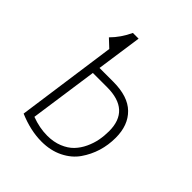

<svg xmlns="http://www.w3.org/2000/svg" viewBox="-156 -615 719 719"><g transform="rotate(45 203.5 -255.0)"><path d="M210.9 -338.9Q289.1 -338.9 327.6 -301Q366.2 -263.2 366.2 -196.8Q366.2 -158.7 355.5 -123.5Q344.7 -88.4 323.5 -57.9Q302.2 -27.3 264.9 -8.8Q227.5 9.8 179.2 9.8Q121.6 9.8 58.1 -17.1L113.8 -415L82 -444.8Q113.8 -476.6 133.8 -520H164.1L138.2 -338.9ZM179.2 -21Q212.9 -21 239.7 -32Q266.6 -43 283.4 -60.5Q300.3 -78.1 311.3 -101.8Q322.3 -125.5 326.7 -148.9Q331.1 -172.4 331.1 -196.8Q331.1 -308.1 209 -308.1H133.8L95.2 -37.1Q137.7 -21 179.2 -21Z"/></g></svg>

Font: Fira Sans Compressed UltraLight
Style: Italic
Weight: 200
Width: 3
Italic angle: -8°
Designer: Carrois Corporate & Edenspiekermann AG
Foundry: Carrois Corporate GbR & Edenspiekermann AG
Version: Version 4.203;PS 004.203;hotconv 1.0.88;makeotf.lib2.5.64775